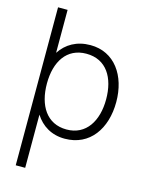

<svg xmlns="http://www.w3.org/2000/svg" viewBox="-139 -804 862 1127"><g transform="rotate(15 292.0 -240.0)"><path d="M312 -555C229 -555 167 -518.5 128 -459V-720H70V240H127.5V-83C166 -22.5 226.5 15 306.5 15C459 15 544 -109 544 -271C544 -431 459 -555 312 -555ZM303 -40C182 -40 122.5 -138.5 122.5 -271C122.5 -404.5 183 -500 302 -500C425 -500 482.5 -401 482.5 -271C482.5 -140 422 -40 303 -40Z"/></g></svg>

Font: Hauora Light
Style: Regular
Weight: 300
Designer: Wayne Shih
Foundry: WCYS
Version: Version 1.001;hotconv 1.0.109;makeotfexe 2.5.65596